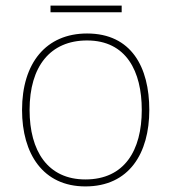

<svg xmlns="http://www.w3.org/2000/svg" viewBox="-20 -658 615 688"><path d="M416 -638H161V-614H416ZM515 -264C515 -417 451 -538 292 -538C145 -538 59 -432 59 -264C59 -107 134 10 286 10C443 10 515 -109 515 -264ZM86 -264C86 -420 160 -513 292 -513C433 -513 488 -402 488 -264C488 -119 426 -15 286 -15C151 -15 86 -117 86 -264Z"/></svg>

Font: Noto Sans Gurmukhi UI Thin
Style: Regular
Weight: 100
Designer: Jelle Bosma - Monotype Design Team
Foundry: Monotype Imaging Inc.
Version: Version 2.004